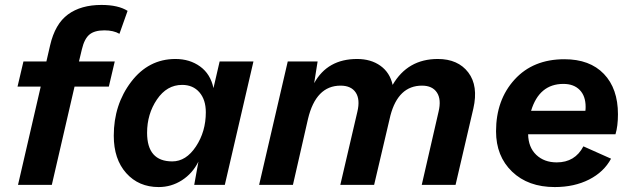

<svg xmlns="http://www.w3.org/2000/svg" viewBox="-20 -749 2566 778"><path d="M403 -626Q363 -626 342.5 -609Q322 -592 312 -550L300 -500H445L421 -398H282L190 0H53L145 -398H51L75 -500H168L183 -565Q203 -652 255.5 -690.5Q308 -729 391 -729Q459 -729 497 -705L464 -612Q440 -626 403 -626Z M623 9Q542 9 491.5 -47.5Q441 -104 441 -199Q441 -325 511.5 -417.5Q582 -510 691 -510Q749 -510 791 -479.5Q833 -449 845 -392L870 -500H1007L891 0H767L784 -94Q760 -46 717 -18.5Q674 9 623 9ZM678 -95Q734 -95 774 -155.5Q814 -216 814 -294Q814 -345 788 -375Q762 -405 718 -405Q656 -405 616 -346Q576 -287 576 -211Q576 -95 678 -95Z M1754 -510Q1836 -510 1877.5 -455.5Q1919 -401 1898 -309L1826 0H1689L1757 -296Q1769 -346 1750.5 -374Q1732 -402 1690 -402Q1594 -402 1562 -281L1496 0H1359L1428 -296Q1440 -346 1421.5 -374Q1403 -402 1360 -402Q1260 -402 1228 -267L1167 0H1030L1146 -500H1267L1253 -412Q1307 -510 1427 -510Q1483 -510 1521.5 -482.5Q1560 -455 1571 -405Q1632 -510 1754 -510Z M2484 -286Q2484 -238 2474 -205H2120Q2121 -152 2153 -121.5Q2185 -91 2236 -91Q2310 -91 2344 -156L2456 -106Q2427 -52 2367 -21.5Q2307 9 2228 9Q2120 9 2055 -53.5Q1990 -116 1990 -217Q1990 -344 2065 -426.5Q2140 -509 2267 -509Q2370 -509 2427 -449.5Q2484 -390 2484 -286ZM2263 -409Q2165 -409 2132 -300H2352Q2353 -306 2353 -316Q2353 -360 2329 -384.5Q2305 -409 2263 -409Z"/></svg>

Font: Elaine Sans SemiBold
Style: Italic
Weight: 600
Italic angle: -13°
Designer: Wei Huang
Foundry: Wei Huang
Version: Version 2.001;December 24, 2019;FontCreator 12.0.0.2547 64-b